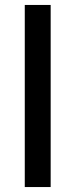

<svg xmlns="http://www.w3.org/2000/svg" viewBox="-20 -755 304 775"><path d="M80 0V-735H184.5V0Z"/></svg>

Font: Manrope KiralyPet SmBd KiralyPet
Style: Regular
Weight: 600
Designer: Mikhail Sharanda
Foundry: Mikhail Sharanda
Version: Version 4.502